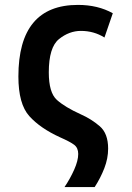

<svg xmlns="http://www.w3.org/2000/svg" viewBox="-20 -575 540 783"><path d="M366 188Q390 151 405.5 111Q421 71 421 31Q421 -31 386.5 -60.5Q352 -90 309 -109Q245 -138 212 -167.5Q179 -197 179 -280Q179 -382 220.5 -415.5Q262 -449 310 -449Q363 -449 406 -422L440 -521Q379 -555 298 -555Q55 -555 55 -263Q55 -151 99.5 -101.5Q144 -52 225 -15Q266 3 282.5 15.5Q299 28 299 53Q299 80 282.5 117Q266 154 243 188Z"/></svg>

Font: Noto Sans Mono UI Condensed
Style: Bold
Weight: 700
Width: 3
Designer: Monotype Design team
Foundry: Monotype Imaging Inc.
Version: 1.000